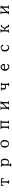

<svg xmlns="http://www.w3.org/2000/svg" viewBox="4696 -5225 608 10040"><g transform="rotate(-90 5000.0 -205.0)"><path d="M706 -309Q687 -308 676.5 -316Q666 -324 661 -337Q654 -354 651.5 -376Q649 -398 642 -416Q626 -411 610 -412.5Q594 -414 579 -417Q571 -418 564 -419.5Q557 -421 549 -421Q540 -393 537.5 -350Q535 -307 535.5 -258.5Q536 -210 538 -168Q538 -143 538.5 -122Q539 -101 539 -86Q545 -78 555.5 -74.5Q566 -71 577 -68Q587 -65 595.5 -61Q604 -57 606 -46Q581 -33 544.5 -31.5Q508 -30 470 -34Q432 -38 401 -43Q402 -63 417 -68Q432 -73 449 -76Q463 -92 468.5 -127.5Q474 -163 475 -205Q476 -247 476 -283Q476 -318 475.5 -357Q475 -396 472 -421Q458 -426 441 -425.5Q424 -425 407 -423Q399 -422 391 -421.5Q383 -421 376 -421Q361 -395 350 -364.5Q339 -334 316 -316Q299 -329 300.5 -355Q302 -381 307 -408Q309 -422 311 -436Q313 -450 312 -461Q320 -461 335.5 -461Q351 -461 370 -461Q399 -461 432.5 -461Q466 -461 497.5 -461Q529 -461 552 -461Q575 -461 583 -461Q586 -461 589 -461Q592 -461 595 -461Q622 -462 648 -461Q674 -460 694 -450Q694 -435 696 -419.5Q698 -404 700 -388Q703 -368 705 -348Q707 -328 706 -309Z M1726 -270Q1726 -235 1719 -209.5Q1712 -184 1702.5 -159.5Q1693 -135 1685 -104Q1654 -85 1627.5 -63Q1601 -41 1559 -33Q1546 -34 1535.5 -38Q1525 -42 1515 -47Q1502 -54 1488.5 -58.5Q1475 -63 1459 -59Q1455 -73 1445.5 -83Q1436 -93 1425 -100Q1425 -67 1425.5 -35Q1426 -3 1429 26Q1450 30 1470 40.5Q1490 51 1490 61Q1490 74 1452 78Q1436 80 1415.5 79Q1395 78 1374 76Q1353 74 1334 73Q1315 72 1303 75Q1297 61 1301 52.5Q1305 44 1314 40Q1325 35 1337.5 31.5Q1350 28 1359 23Q1363 -46 1364.5 -125.5Q1366 -205 1364.5 -281.5Q1363 -358 1359 -419Q1352 -420 1346 -419Q1340 -418 1335 -417Q1328 -416 1321 -415.5Q1314 -415 1307 -419Q1304 -426 1303.5 -431Q1303 -436 1304 -441Q1304 -445 1304 -449.5Q1304 -454 1303 -460Q1317 -459 1330 -460.5Q1343 -462 1354 -464Q1374 -467 1391 -467.5Q1408 -468 1425 -455Q1430 -445 1429.5 -430Q1429 -415 1433 -404Q1451 -414 1460 -426Q1469 -438 1481 -445Q1504 -457 1525.5 -462.5Q1547 -468 1567 -468Q1612 -468 1648 -442Q1684 -416 1705 -371.5Q1726 -327 1726 -270ZM1653 -261Q1652 -309 1638.5 -352Q1625 -395 1600 -415Q1586 -421 1562 -425.5Q1538 -430 1519 -422Q1489 -409 1468 -380.5Q1447 -352 1436 -315Q1423 -274 1423.5 -227Q1424 -180 1437 -137Q1460 -119 1472.5 -101.5Q1485 -84 1510 -77Q1541 -69 1565 -76Q1589 -83 1606 -102Q1631 -128 1642.5 -171.5Q1654 -215 1653 -261Z M2697 -222Q2696 -218 2695 -215Q2694 -212 2692 -209Q2690 -204 2688.5 -198Q2687 -192 2690 -182Q2674 -151 2656 -120Q2638 -89 2612 -67Q2585 -51 2558.5 -43.5Q2532 -36 2506 -35Q2457 -34 2415 -58Q2373 -82 2344 -122Q2320 -157 2307 -200.5Q2294 -244 2297 -293Q2308 -314 2312.5 -337.5Q2317 -361 2325.5 -384Q2334 -407 2356 -427Q2361 -432 2372.5 -435Q2384 -438 2394 -445Q2423 -463 2452 -476Q2481 -489 2530 -485Q2580 -481 2614.5 -457.5Q2649 -434 2670 -397Q2691 -360 2697.5 -314.5Q2704 -269 2697 -222ZM2629 -277Q2629 -320 2616.5 -358Q2604 -396 2577 -418Q2560 -432 2536.5 -437.5Q2513 -443 2482 -438Q2463 -434 2446.5 -428.5Q2430 -423 2419 -412Q2397 -391 2387 -353.5Q2377 -316 2377 -274Q2377 -234 2385.5 -195Q2394 -156 2409 -126.5Q2424 -97 2445 -85Q2462 -76 2483 -73.5Q2504 -71 2522 -74Q2555 -80 2579 -111Q2603 -142 2616 -186.5Q2629 -231 2629 -277Z M3732 -447Q3722 -439 3705.5 -436.5Q3689 -434 3669 -435Q3665 -376 3665 -297Q3665 -218 3665 -143Q3666 -131 3666 -118.5Q3666 -106 3666 -94Q3678 -87 3694.5 -83.5Q3711 -80 3722 -72Q3718 -55 3701 -48.5Q3684 -42 3661 -42Q3646 -42 3629 -43.5Q3612 -45 3596 -47Q3581 -48 3567.5 -49.5Q3554 -51 3544 -50Q3543 -68 3554 -75.5Q3565 -83 3577 -87Q3583 -90 3588.5 -92Q3594 -94 3599 -98Q3599 -138 3599 -176Q3599 -214 3600 -250Q3600 -299 3600 -345Q3600 -391 3599 -435Q3578 -433 3555 -433Q3532 -433 3508 -434Q3487 -435 3465 -435.5Q3443 -436 3421 -435Q3410 -430 3408 -415Q3406 -400 3406 -382Q3406 -377 3406 -372Q3406 -367 3406 -362Q3406 -354 3405.5 -345Q3405 -336 3405 -327Q3404 -273 3403 -213Q3402 -153 3406 -94Q3414 -82 3431.5 -80Q3449 -78 3459 -68Q3451 -56 3436 -50Q3421 -44 3402 -42Q3374 -39 3342.5 -42.5Q3311 -46 3288 -50Q3282 -51 3277.5 -51.5Q3273 -52 3269 -53Q3270 -72 3282.5 -78Q3295 -84 3311 -88Q3327 -92 3335 -102Q3333 -137 3334 -171Q3335 -205 3336 -238Q3338 -287 3338 -335.5Q3338 -384 3329 -432Q3326 -434 3321.5 -433Q3317 -432 3312 -431Q3306 -429 3298.5 -428.5Q3291 -428 3284 -435Q3280 -439 3279.5 -444.5Q3279 -450 3279 -456Q3280 -462 3280 -468Q3280 -474 3277 -480Q3300 -482 3331.5 -481Q3363 -480 3396 -478Q3405 -478 3414 -477.5Q3423 -477 3432 -477Q3462 -476 3492 -477.5Q3522 -479 3551 -481Q3590 -484 3626.5 -485Q3663 -486 3692 -480Q3703 -478 3715 -469.5Q3727 -461 3732 -447Z M4740 -59Q4733 -50 4723 -46.5Q4713 -43 4701 -43Q4693 -43 4684 -44Q4675 -45 4667 -46Q4655 -47 4643.5 -48Q4632 -49 4621 -48Q4615 -47 4610 -45.5Q4605 -44 4600 -42Q4592 -40 4585.5 -38.5Q4579 -37 4572 -40Q4561 -43 4561.5 -53Q4562 -63 4564 -73Q4565 -79 4565 -81Q4580 -86 4594 -92Q4608 -98 4617 -108V-348Q4583 -310 4539.5 -269.5Q4496 -229 4457 -189Q4438 -170 4423 -146Q4408 -122 4402 -96Q4415 -86 4429 -78.5Q4443 -71 4457 -63Q4447 -53 4432 -48Q4417 -43 4400 -41Q4382 -40 4362.5 -41.5Q4343 -43 4325 -45Q4314 -46 4303.5 -47Q4293 -48 4284 -48Q4281 -54 4281 -58Q4281 -62 4282 -67Q4283 -70 4283.5 -73Q4284 -76 4284 -81Q4297 -87 4310.5 -92.5Q4324 -98 4332 -108Q4335 -153 4335 -200Q4335 -247 4335 -292Q4334 -332 4334 -369.5Q4334 -407 4336 -441Q4330 -440 4321.5 -441Q4313 -442 4303 -444Q4297 -445 4290 -446Q4283 -447 4276 -448Q4272 -458 4276 -470Q4280 -482 4287 -489Q4304 -482 4325 -481.5Q4346 -481 4366 -481Q4372 -482 4378 -482Q4384 -482 4390 -482Q4413 -482 4431.5 -477Q4450 -472 4457 -453Q4447 -446 4430 -445Q4413 -444 4402 -438Q4395 -400 4395.5 -350.5Q4396 -301 4398 -259Q4399 -239 4399 -222Q4399 -205 4399 -193Q4458 -249 4515 -306.5Q4572 -364 4621 -430Q4605 -432 4592.5 -436.5Q4580 -441 4565 -444Q4564 -451 4565.5 -455Q4567 -459 4568 -462Q4570 -466 4571.5 -469.5Q4573 -473 4572 -478Q4579 -478 4588 -479Q4597 -480 4607 -481Q4622 -482 4637 -483Q4652 -484 4667 -484Q4693 -483 4711.5 -475Q4730 -467 4732 -444Q4718 -441 4706.5 -435.5Q4695 -430 4684 -423Q4686 -387 4685 -343Q4684 -299 4683 -252Q4681 -213 4680.5 -174.5Q4680 -136 4680 -99Q4688 -90 4701 -86Q4714 -82 4725.5 -77.5Q4737 -73 4740 -59Z M5704 -442Q5691 -432 5675 -425Q5659 -418 5645 -408Q5645 -394 5644.5 -379.5Q5644 -365 5644 -350Q5642 -287 5641 -217.5Q5640 -148 5641 -86Q5646 -78 5657 -76Q5668 -74 5678 -71Q5688 -68 5689 -56Q5683 -46 5672.5 -40Q5662 -34 5648 -31Q5617 -25 5579 -30.5Q5541 -36 5519 -41Q5516 -57 5522 -64.5Q5528 -72 5537 -76Q5547 -80 5557 -83Q5567 -86 5574 -93Q5576 -115 5576 -133.5Q5576 -152 5575 -172Q5575 -182 5574.5 -193Q5574 -204 5574 -216Q5549 -210 5517.5 -204.5Q5486 -199 5454 -199Q5418 -199 5388 -210.5Q5358 -222 5344 -253Q5335 -274 5335 -298Q5335 -322 5338 -349Q5339 -366 5340 -383.5Q5341 -401 5340 -420Q5333 -426 5320 -426Q5307 -426 5295 -427Q5283 -428 5277 -435Q5275 -442 5276.5 -446.5Q5278 -451 5281 -454Q5285 -461 5285 -465Q5302 -463 5327.5 -462.5Q5353 -462 5377.5 -462.5Q5402 -463 5414 -464Q5422 -465 5436 -461Q5450 -457 5463 -449.5Q5476 -442 5478 -431Q5465 -423 5442.5 -423.5Q5420 -424 5407 -416Q5407 -406 5407 -396.5Q5407 -387 5406 -378Q5406 -351 5406.5 -324.5Q5407 -298 5411 -271Q5426 -254 5452.5 -250.5Q5479 -247 5508.5 -251Q5538 -255 5563 -260Q5567 -261 5570.5 -261.5Q5574 -262 5578 -263Q5578 -279 5577.5 -293.5Q5577 -308 5577 -322Q5576 -347 5576 -369.5Q5576 -392 5578 -416Q5567 -422 5550.5 -423.5Q5534 -425 5519 -427Q5517 -437 5516.5 -445.5Q5516 -454 5522 -460Q5539 -458 5557.5 -459.5Q5576 -461 5594 -463Q5608 -465 5621.5 -466Q5635 -467 5648 -467Q5666 -466 5680.5 -461Q5695 -456 5704 -442Z M6676 -256Q6650 -257 6626 -257Q6602 -257 6578 -257Q6538 -258 6495.5 -258.5Q6453 -259 6403 -263Q6399 -217 6410.5 -175.5Q6422 -134 6447 -107Q6467 -87 6494.5 -77.5Q6522 -68 6558 -74Q6584 -79 6599.5 -93Q6615 -107 6629 -124.5Q6643 -142 6662 -156Q6677 -139 6670 -119.5Q6663 -100 6653 -81Q6649 -73 6645 -65.5Q6641 -58 6639 -51Q6585 -20 6529.5 -22.5Q6474 -25 6428 -52Q6385 -77 6356 -119.5Q6327 -162 6321 -214Q6315 -267 6327 -314.5Q6339 -362 6367 -398Q6397 -437 6444.5 -459.5Q6492 -482 6554 -478Q6585 -462 6613 -440Q6641 -418 6659 -387.5Q6677 -357 6676 -315Q6676 -311 6676 -306Q6676 -301 6676 -295Q6676 -284 6676.5 -272.5Q6677 -261 6676 -256ZM6606 -308Q6612 -348 6600 -373.5Q6588 -399 6566 -412Q6544 -425 6518 -425Q6489 -426 6463 -411.5Q6437 -397 6421 -370Q6405 -343 6406 -304Q6456 -300 6507.5 -301.5Q6559 -303 6606 -308Z M7682 -355Q7678 -338 7658.5 -335Q7639 -332 7622 -340Q7609 -357 7600.5 -378Q7592 -399 7578 -413Q7568 -424 7551 -429Q7534 -434 7507 -429Q7472 -422 7449 -397.5Q7426 -373 7415 -338.5Q7404 -304 7403 -266Q7403 -220 7417.5 -176.5Q7432 -133 7461 -105Q7490 -77 7532 -77Q7554 -77 7582 -88Q7597 -94 7608.5 -103Q7620 -112 7627 -121Q7633 -128 7637.5 -139Q7642 -150 7651 -159.5Q7660 -169 7678 -169Q7674 -131 7663 -105.5Q7652 -80 7627 -58Q7622 -57 7617.5 -55.5Q7613 -54 7609 -52Q7566 -39 7524.5 -31Q7483 -23 7452 -43Q7439 -51 7421 -61Q7403 -71 7392 -80Q7358 -109 7341.5 -158Q7325 -207 7326 -259Q7327 -301 7339.5 -340.5Q7352 -380 7377 -406Q7389 -418 7419 -434Q7449 -450 7484 -462Q7519 -474 7545 -473Q7556 -473 7565.5 -469.5Q7575 -466 7584 -461Q7594 -457 7604.5 -453.5Q7615 -450 7627 -451Q7636 -435 7648 -421.5Q7660 -408 7670 -393Q7680 -378 7682 -355Z M8735 -52Q8732 -40 8722 -35.5Q8712 -31 8698 -31Q8684 -30 8667 -33Q8650 -36 8636 -39Q8629 -41 8623 -42Q8617 -43 8612 -44Q8601 -70 8592 -99Q8583 -128 8571.5 -156Q8560 -184 8542 -204Q8526 -224 8501 -234Q8476 -244 8438 -239Q8438 -227 8437.5 -215Q8437 -203 8436 -192Q8435 -171 8434.5 -151.5Q8434 -132 8437 -116Q8441 -97 8458.5 -90Q8476 -83 8490 -70Q8488 -51 8470.5 -48.5Q8453 -46 8432 -47Q8427 -47 8421.5 -47Q8416 -47 8411 -47Q8404 -47 8396.5 -46Q8389 -45 8381 -44Q8358 -41 8338 -41.5Q8318 -42 8311 -56Q8314 -75 8327 -83Q8340 -91 8354.5 -97.5Q8369 -104 8376 -118Q8375 -147 8375.5 -176.5Q8376 -206 8377 -234Q8379 -280 8379 -324Q8379 -368 8372 -411Q8376 -416 8379.5 -422.5Q8383 -429 8384 -437Q8378 -437 8373 -437Q8368 -437 8363 -436Q8350 -435 8339.5 -436Q8329 -437 8322 -446Q8319 -453 8320 -458Q8321 -463 8323 -467Q8324 -470 8325.5 -474Q8327 -478 8326 -483Q8343 -481 8359.5 -481.5Q8376 -482 8392 -483Q8402 -484 8411 -484.5Q8420 -485 8429 -485Q8452 -485 8471 -480.5Q8490 -476 8503 -460Q8493 -447 8476.5 -441.5Q8460 -436 8447 -427Q8443 -411 8442 -387Q8441 -363 8441 -339Q8441 -323 8441 -308Q8441 -293 8439 -282Q8449 -280 8457.5 -278.5Q8466 -277 8473 -277Q8514 -278 8535 -307Q8556 -336 8571 -371Q8571 -372 8573 -375Q8583 -399 8594.5 -420.5Q8606 -442 8623 -455Q8640 -468 8666 -467Q8684 -465 8707 -457Q8718 -429 8707 -416Q8697 -403 8675.5 -400.5Q8654 -398 8636 -396Q8625 -383 8618.5 -365.5Q8612 -348 8605 -329Q8598 -310 8584 -294Q8579 -288 8565 -279Q8551 -270 8551 -265Q8551 -260 8561 -251Q8571 -242 8585 -231Q8599 -220 8611 -210.5Q8623 -201 8626 -196Q8640 -175 8642.5 -158Q8645 -141 8651 -115Q8673 -101 8697.5 -88Q8722 -75 8735 -52Z M9740 -59Q9733 -50 9723 -46.5Q9713 -43 9701 -43Q9693 -43 9684 -44Q9675 -45 9667 -46Q9655 -47 9643.5 -48Q9632 -49 9621 -48Q9615 -47 9610 -45.5Q9605 -44 9600 -42Q9592 -40 9585.5 -38.5Q9579 -37 9572 -40Q9561 -43 9561.5 -53Q9562 -63 9564 -73Q9565 -79 9565 -81Q9580 -86 9594 -92Q9608 -98 9617 -108V-348Q9583 -310 9539.5 -269.5Q9496 -229 9457 -189Q9438 -170 9423 -146Q9408 -122 9402 -96Q9415 -86 9429 -78.5Q9443 -71 9457 -63Q9447 -53 9432 -48Q9417 -43 9400 -41Q9382 -40 9362.5 -41.5Q9343 -43 9325 -45Q9314 -46 9303.5 -47Q9293 -48 9284 -48Q9281 -54 9281 -58Q9281 -62 9282 -67Q9283 -70 9283.5 -73Q9284 -76 9284 -81Q9297 -87 9310.5 -92.5Q9324 -98 9332 -108Q9335 -153 9335 -200Q9335 -247 9335 -292Q9334 -332 9334 -369.5Q9334 -407 9336 -441Q9330 -440 9321.5 -441Q9313 -442 9303 -444Q9297 -445 9290 -446Q9283 -447 9276 -448Q9272 -458 9276 -470Q9280 -482 9287 -489Q9304 -482 9325 -481.5Q9346 -481 9366 -481Q9372 -482 9378 -482Q9384 -482 9390 -482Q9413 -482 9431.5 -477Q9450 -472 9457 -453Q9447 -446 9430 -445Q9413 -444 9402 -438Q9395 -400 9395.5 -350.5Q9396 -301 9398 -259Q9399 -239 9399 -222Q9399 -205 9399 -193Q9458 -249 9515 -306.5Q9572 -364 9621 -430Q9605 -432 9592.5 -436.5Q9580 -441 9565 -444Q9564 -451 9565.5 -455Q9567 -459 9568 -462Q9570 -466 9571.5 -469.5Q9573 -473 9572 -478Q9579 -478 9588 -479Q9597 -480 9607 -481Q9622 -482 9637 -483Q9652 -484 9667 -484Q9693 -483 9711.5 -475Q9730 -467 9732 -444Q9718 -441 9706.5 -435.5Q9695 -430 9684 -423Q9686 -387 9685 -343Q9684 -299 9683 -252Q9681 -213 9680.5 -174.5Q9680 -136 9680 -99Q9688 -90 9701 -86Q9714 -82 9725.5 -77.5Q9737 -73 9740 -59Z"/></g></svg>

Font: Yuji Mai
Style: Regular
Weight: 400
Designer: Kataoka Yuji
Foundry: Kinuta Font Factory
Version: Version 3.002